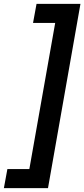

<svg xmlns="http://www.w3.org/2000/svg" viewBox="-58 -816 434 988"><path d="M356 -796 189 152H-38L-20 54H93L226 -698H112L130 -796Z"/></svg>

Font: DM Sans 36pt SemiBold
Style: Italic
Weight: 600
Italic angle: -10°
Designer: Colophon Foundry, Jonny Pinhorn
Foundry: Colophon Foundry
Version: Version 4.004;gftools[0.9.30]